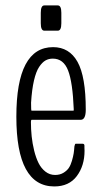

<svg xmlns="http://www.w3.org/2000/svg" viewBox="-20 -668 363 694"><path d="M140.1 -557.1Q127.4 -557.1 127.4 -584V-621.6Q127.4 -648.4 140.1 -648.4H189Q201.7 -648.4 201.7 -621.6V-584Q201.7 -557.1 189 -557.1ZM176.3 5.9Q39.1 5.9 39.1 -246.1Q39.1 -497.6 171.9 -497.6Q230.5 -497.6 260.3 -444.3Q290 -391.1 290 -271.5Q290 -234.9 271.5 -234.9H94.7Q91.8 -234.9 91.8 -227.5Q91.8 -200.2 94.5 -174.8Q97.2 -149.4 103.5 -123.5Q109.9 -97.7 119.4 -78.6Q128.9 -59.6 144.3 -47.6Q159.7 -35.6 179.2 -35.6Q196.3 -35.6 209 -43.2Q221.7 -50.8 228.5 -60.8Q235.4 -70.8 240 -86.7Q244.6 -102.5 246.3 -113.5Q248 -124.5 249 -139.2Q251 -148.4 253.4 -148.4H278.8Q284.7 -148.4 285.2 -142.1V-133.8Q285.6 -125 285.6 -123Q285.6 -68.8 257.6 -31.5Q229.5 5.9 176.3 5.9ZM93.8 -268.1Q93.8 -268.1 246.1 -268.1Q246.6 -268.1 246.6 -272.5Q242.7 -370.6 226.1 -413.3Q209.5 -456.1 170.9 -456.1Q156.2 -456.1 144.5 -449.5Q132.8 -442.9 121.6 -426.3Q110.4 -409.7 102.8 -377Q95.2 -344.2 92.3 -296.9Q92.3 -268.1 93.8 -268.1Z"/></svg>

Font: BenchNine Light
Style: Regular
Weight: 300
Version: Version 1 ; ttfautohint (v0.92.18-e454-dirty) -l 8 -r 50 -G 